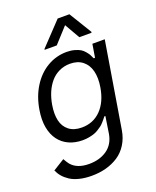

<svg xmlns="http://www.w3.org/2000/svg" viewBox="-175 -864 959 1180"><g transform="rotate(-20 304.5 -274.0)"><path d="M217.3 215.9Q172.9 215.9 137.3 207Q101.6 198.2 77.4 182.4Q53.3 166.5 37.3 147.9Q21.3 129.3 11.4 106.5L86.6 59.7Q102.3 87 110.8 97.3Q148.8 142 227.3 142Q296.2 142 344.1 108.7Q392 75.3 403.4 9.9L420.5 -100.9H413.4Q404.8 -89.8 401.8 -85.9Q398.8 -82 387.8 -69.8Q376.8 -57.5 368.8 -51.5Q360.8 -45.5 345.9 -35.9Q331 -26.3 316.6 -21.3Q302.2 -16.3 282.1 -12.4Q262.1 -8.5 240.1 -8.5Q190.3 -8.5 150.9 -26.3Q111.5 -44 85.9 -78.1Q60.4 -112.2 51.1 -161.9Q41.9 -211.6 52.6 -275.6Q66.1 -358.3 105.8 -421.3Q145.6 -484.4 204 -518.5Q262.4 -552.6 331 -552.6Q359.4 -552.6 382.8 -545.8Q406.2 -539.1 419.7 -530.7Q433.2 -522.4 445.1 -508Q457 -493.6 461.5 -485.6Q465.9 -477.6 471.9 -464.1Q473.7 -460.6 474.4 -458.8H483L497.2 -545.5H578.1L485.8 15.6Q477.3 66.8 452.4 106Q427.6 145.2 391.2 168.9Q354.8 192.5 311.1 204.2Q267.4 215.9 217.3 215.9ZM261.4 -83.8Q336.3 -83.8 386.5 -134.9Q436.8 -186.1 451.7 -277Q461.6 -336.3 450.5 -381.2Q439.3 -426.1 407.1 -451.7Q375 -477.3 325.3 -477.3Q286.2 -477.3 253.4 -461.6Q220.5 -446 197.3 -418.5Q174 -391 158.7 -355.1Q143.5 -319.2 136.4 -277Q126.8 -219.1 136.5 -176.3Q146.3 -133.5 178.1 -108.7Q209.9 -83.8 261.4 -83.8ZM288 -610.8H208.5L209.9 -616.5L349.8 -764.2H426.5L516.7 -616.5L515.3 -610.8H435.7L378.6 -710.2Z"/></g></svg>

Font: Karasuma Gothic
Style: Italic
Weight: 400
Italic angle: -9.39999°
Designer: Rasmus Andersson / Ryoko Nishizuka
Foundry: Genbu
Version: Version 1.00